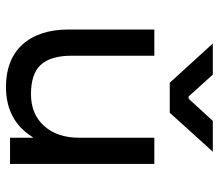

<svg xmlns="http://www.w3.org/2000/svg" viewBox="-66 -672 751 660"><g transform="rotate(90 310.0 -341.5)"><path d="M543 0H453V-78H451Q394 14 278 14Q186 14 134 -41Q81 -99 81 -201V-496H171V-212Q171 -139 203 -105Q234 -72 303 -72Q373 -72 413 -118Q453 -162 453 -239V-496H543ZM264 -549 129 -697H236L311 -614H319L395 -697H501L367 -549Z"/></g></svg>

Font: Rilu
Style: Bold
Weight: 500
Designer: Alí Sinisterra
Foundry: Alí Sinisterra
Version: ""